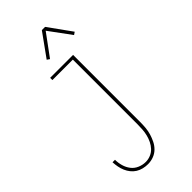

<svg xmlns="http://www.w3.org/2000/svg" viewBox="-298 -809 1095 1095"><g transform="rotate(-45 250.0 -261.5)"><path d="M185 223Q166 223 147 218.5Q128 214 112 204Q96 194 84 179Q72 164 64.5 146.5Q57 129 53.5 110Q50 91 49 72H69Q69 97 76 121.5Q83 146 98 165.5Q113 185 136.5 195Q160 205 185 205Q205 205 224.5 197Q244 189 258 174Q272 159 281 140.5Q290 122 295 102Q300 82 301.5 61.5Q303 41 303 20V-502H138V-520H323V20Q323 43 321 66Q319 89 312.5 111Q306 133 295.5 154Q285 175 268.5 191Q252 207 230 215Q208 223 185 223ZM213 -596 197 -607 297 -746H323L423 -607L407 -596L310 -728Z"/></g></svg>

Font: Iosevka Curly Thin
Style: Regular
Weight: 100
Monospace: yes
Designer: Belleve Invis
Foundry: Belleve Invis
Version: Version 22.1.2; ttfautohint (v1.8.4)